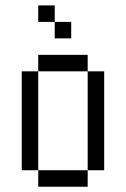

<svg xmlns="http://www.w3.org/2000/svg" viewBox="-20 -708 478 728"><path d="M125 -687.5V-625H187.5V-687.5ZM187.5 -625V-562.5H250V-625ZM125 -500V-437.5H312.5V-500ZM312.5 -437.5V-62.5H375V-437.5ZM312.5 -62.5H125V0H312.5ZM125 -62.5V-437.5H62.5V-62.5Z"/></svg>

Font: Medodica
Style: Regular
Weight: 400
Version: Version 001.000